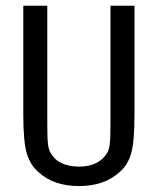

<svg xmlns="http://www.w3.org/2000/svg" viewBox="-20 -624 540 656"><path d="M59.6 -231.4V-604.5H141.6V-194.3Q141.6 -150.4 144 -131.3Q146.5 -112.3 152.3 -102.5Q165 -79.1 189.9 -66.9Q214.8 -54.7 250 -54.7Q284.2 -54.7 308.6 -66.9Q333 -79.1 346.7 -102.5Q352.5 -112.3 355 -131.3Q357.4 -150.4 357.4 -193.4V-604.5H439.5V-231.4Q439.5 -139.6 428.2 -100.1Q417 -60.5 388.7 -36.1Q361.3 -11.7 327.1 0Q293 11.7 250 11.7Q207 11.7 172.4 0Q137.7 -11.7 111.3 -36.1Q83 -60.5 71.3 -100.6Q59.6 -140.6 59.6 -231.4Z"/></svg>

Font: BabelStone Irk Bitig Colour
Style: Regular
Weight: 400
Designer: Andrew West
Foundry: BabelStone
Version: Version 1.03 June 7, 2023